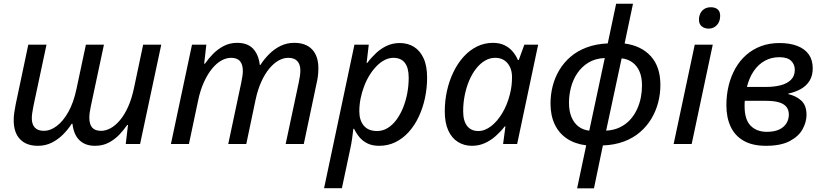

<svg xmlns="http://www.w3.org/2000/svg" viewBox="-20 -780 4453 1040"><path d="M185.5 9.8Q122.1 9.8 88.1 -26.4Q54.2 -62.5 54.2 -128.4Q54.2 -149.9 57.4 -170.9Q60.5 -191.9 64.9 -214.4L133.3 -538.1H231.9L161.1 -205.6Q157.2 -185.1 154.8 -169.2Q152.3 -153.3 152.3 -139.2Q152.3 -106.9 168.5 -89.1Q184.6 -71.3 218.3 -71.3Q252.4 -71.3 287.1 -97.2Q321.8 -123 350.1 -173.3Q378.4 -223.6 394 -296.9L445.3 -538.1H543L472.2 -205.6Q467.8 -185.1 465.8 -169.7Q463.9 -154.3 463.9 -142.1Q463.9 -107.4 479 -89.4Q494.1 -71.3 527.3 -71.3Q553.2 -71.3 579.6 -85.9Q606 -100.6 630.4 -129.6Q654.8 -158.7 674.3 -202.4Q693.8 -246.1 706.1 -304.7L755.4 -538.1H853.5L738.8 0H661.1L673.3 -103H668.9Q650.4 -75.7 625.5 -49.8Q600.6 -23.9 568.4 -7.1Q536.1 9.8 494.6 9.8Q465.8 9.8 444.3 1.2Q422.9 -7.3 407.7 -23.2Q392.6 -39.1 384 -60.8Q375.5 -82.5 372.6 -109.4H368.2Q348.6 -78.6 321.5 -51.5Q294.4 -24.4 260.5 -7.3Q226.6 9.8 185.5 9.8Z M905.8 0 1020 -538.1H1097.7L1085.9 -435.1H1090.3Q1108.9 -462.4 1134 -488Q1159.2 -513.7 1191.7 -530.8Q1224.1 -547.9 1265.1 -547.9Q1321.3 -547.9 1351.1 -515.9Q1380.9 -483.9 1387.2 -428.2H1390.6Q1410.2 -459 1437.3 -486.3Q1464.4 -513.7 1498.5 -530.8Q1532.7 -547.9 1573.7 -547.9Q1637.2 -547.9 1670.9 -512Q1704.6 -476.1 1704.6 -410.2Q1704.6 -388.2 1701.9 -367.2Q1699.2 -346.2 1693.8 -323.7L1625.5 0H1527.3L1598.1 -332.5Q1602.5 -353 1604.7 -368.9Q1606.9 -384.8 1606.9 -398.4Q1606.9 -430.7 1590.8 -448.7Q1574.7 -466.8 1541 -466.8Q1515.1 -466.8 1489 -452.1Q1462.9 -437.5 1439 -408.9Q1415 -380.4 1395.8 -338.1Q1376.5 -295.9 1364.7 -241.2L1314 0H1216.3L1286.6 -331.5Q1291 -352.5 1293.2 -368.4Q1295.4 -384.3 1295.4 -396Q1295.4 -429.7 1280.3 -448.2Q1265.1 -466.8 1231.4 -466.8Q1206.1 -466.8 1179.7 -452.4Q1153.3 -438 1129.2 -408.7Q1105 -379.4 1085 -335.9Q1064.9 -292.5 1052.7 -233.4L1003.4 0Z M1735.4 239.3 1899.9 -538.1H1977.5L1965.8 -439H1969.2Q1990.7 -467.8 2017.1 -492.4Q2043.5 -517.1 2075.4 -532Q2107.4 -546.9 2145.5 -546.9Q2188.5 -546.9 2221.7 -526.6Q2254.9 -506.3 2274.2 -464.8Q2293.5 -423.3 2293.5 -359.4Q2293.5 -303.2 2282 -249.3Q2270.5 -195.3 2248.5 -148.4Q2226.6 -101.6 2194.8 -65.9Q2163.1 -30.3 2122.6 -10.3Q2082 9.8 2033.7 9.8Q1997.1 9.8 1970.9 -2.9Q1944.8 -15.6 1927.2 -36.6Q1909.7 -57.6 1897.9 -82.5H1894Q1891.6 -59.1 1887.2 -28.8Q1882.8 1.5 1877.4 25.4L1832 239.3ZM2022.9 -70.3Q2053.7 -70.3 2080.1 -86.7Q2106.4 -103 2127.4 -131.3Q2148.4 -159.7 2163.3 -196.5Q2178.2 -233.4 2186 -275.1Q2193.8 -316.9 2193.8 -359.4Q2193.8 -412.6 2172.9 -439.7Q2151.9 -466.8 2110.4 -466.8Q2086.9 -466.8 2064 -455.1Q2041 -443.4 2020.5 -422.6Q2000 -401.9 1982.7 -374.3Q1965.3 -346.7 1952.9 -314.2Q1940.4 -281.7 1933.3 -246.8Q1926.3 -211.9 1926.3 -176.8Q1926.3 -128.9 1950.4 -99.6Q1974.6 -70.3 2022.9 -70.3Z M2536.6 9.8Q2494.1 9.8 2460.7 -11Q2427.2 -31.7 2408.2 -73.2Q2389.2 -114.7 2389.2 -177.2Q2389.2 -234.9 2401.4 -289.1Q2413.6 -343.3 2436.3 -390.1Q2459 -437 2491 -472.4Q2522.9 -507.8 2563.2 -527.8Q2603.5 -547.9 2649.9 -547.9Q2686 -547.9 2712.4 -535.2Q2738.8 -522.5 2756.8 -501.2Q2774.9 -480 2785.2 -455.1H2790L2820.3 -538.1H2895L2781.2 0H2705.1L2717.8 -95.2H2713.9Q2692.4 -67.4 2665.5 -43.5Q2638.7 -19.5 2606.4 -4.9Q2574.2 9.8 2536.6 9.8ZM2570.8 -70.3Q2606.4 -70.3 2640.6 -96.9Q2674.8 -123.5 2701.4 -168.5Q2728 -213.4 2741.7 -268.6Q2748.5 -294.9 2751 -317.9Q2753.4 -340.8 2753.4 -362.3Q2753.4 -408.7 2729 -437.7Q2704.6 -466.8 2662.1 -466.8Q2632.3 -466.8 2606 -450.9Q2579.6 -435.1 2558.1 -407.2Q2536.6 -379.4 2521.2 -343Q2505.9 -306.6 2497.3 -264.2Q2488.8 -221.7 2488.8 -177.7Q2488.8 -125 2510.3 -97.7Q2531.7 -70.3 2570.8 -70.3Z M3106 240.2 3155.3 7.3Q3093.8 -0.5 3050.5 -29.5Q3007.3 -58.6 2984.6 -106.7Q2961.9 -154.8 2961.9 -219.2Q2961.9 -267.1 2973.6 -313.5Q2985.4 -359.9 3009.8 -400.6Q3034.2 -441.4 3071 -472.9Q3107.9 -504.4 3158.2 -523.2Q3208.5 -542 3272 -544.9L3317.4 -759.8H3408.7L3363.3 -544.4Q3454.1 -532.2 3505.6 -475.1Q3557.1 -418 3557.1 -319.8Q3557.1 -271 3544.9 -224.4Q3532.7 -177.7 3508.3 -137Q3483.9 -96.2 3446.8 -64.2Q3409.7 -32.2 3359.4 -13.4Q3309.1 5.4 3245.6 7.8L3197.3 240.2ZM3171.9 -72.3 3255.9 -465.8Q3203.6 -463.4 3167 -440.7Q3130.4 -418 3106.9 -383.1Q3083.5 -348.1 3072.8 -306.6Q3062 -265.1 3062 -223.6Q3062 -177.7 3075.9 -145Q3089.8 -112.3 3114.5 -94Q3139.2 -75.7 3171.9 -72.3ZM3263.2 -72.3Q3306.2 -74.7 3338.6 -90.8Q3371.1 -106.9 3393.6 -131.8Q3416 -156.7 3430.4 -187.7Q3444.8 -218.8 3451.2 -252Q3457.5 -285.2 3457.5 -316.4Q3457.5 -362.3 3443.6 -393.6Q3429.7 -424.8 3405 -442.6Q3380.4 -460.4 3347.2 -463.9Z M3628.9 0 3743.2 -538.1H3840.8L3726.6 0ZM3818.8 -625Q3796.4 -625 3781.2 -637.2Q3766.1 -649.4 3766.1 -673.3Q3766.1 -692.4 3773.7 -707.8Q3781.2 -723.1 3795.7 -731.9Q3810.1 -740.7 3830.6 -740.7Q3854 -740.7 3867.4 -729.2Q3880.9 -717.8 3880.9 -694.3Q3880.9 -663.1 3863 -644Q3845.2 -625 3818.8 -625Z M4128.9 9.8Q4056.2 9.8 4008.8 -17.1Q3961.4 -43.9 3938 -93.3Q3914.6 -142.6 3914.6 -210Q3914.6 -266.1 3927 -316.7Q3939.5 -367.2 3963.1 -409.2Q3986.8 -451.2 4022 -482.2Q4057.1 -513.2 4102.3 -530Q4147.5 -546.9 4202.1 -546.9Q4258.8 -546.9 4299.3 -531Q4339.8 -515.1 4361.1 -484.9Q4382.3 -454.6 4382.3 -410.2Q4382.3 -370.6 4365.5 -343Q4348.6 -315.4 4318.6 -298.3Q4288.6 -281.2 4249.5 -272.9V-270.5Q4293 -260.3 4320.8 -234.6Q4348.6 -209 4348.6 -157.7Q4348.6 -118.7 4327.1 -79.8Q4305.7 -41 4257.3 -15.6Q4209 9.8 4128.9 9.8ZM4133.8 -65.9Q4174.3 -65.9 4200.9 -78.6Q4227.5 -91.3 4240.2 -112.8Q4252.9 -134.3 4252.9 -159.2Q4252.9 -184.1 4240 -200.7Q4227.1 -217.3 4200 -225.6Q4172.9 -233.9 4128.9 -233.9H4014.2Q4013.7 -228.5 4013.4 -220.9Q4013.2 -213.4 4013.2 -205.6Q4013.2 -132.3 4045.9 -99.1Q4078.6 -65.9 4133.8 -65.9ZM4025.9 -309.1H4129.9Q4172.4 -309.1 4207.5 -317.9Q4242.7 -326.7 4263.9 -347.2Q4285.2 -367.7 4285.2 -401.9Q4285.2 -431.2 4265.1 -450.7Q4245.1 -470.2 4201.2 -470.2Q4157.7 -470.2 4122.6 -450.7Q4087.4 -431.2 4062.7 -395Q4038.1 -358.9 4025.9 -309.1Z"/></svg>

Font: Open Sans Medium
Style: Italic
Weight: 500
Italic angle: -12°
Designer: Monotype Design Team
Foundry: Monotype Imaging Inc.
Version: Version 3.000